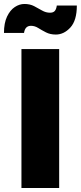

<svg xmlns="http://www.w3.org/2000/svg" viewBox="-40 -947 407 967"><path d="M68 -700H258V0H68ZM241 -773Q213 -773 191.5 -784Q170 -795 152.5 -806Q135 -817 116 -817Q86 -817 81 -781H-20Q-20 -831 -4.5 -863.5Q11 -896 34.5 -911.5Q58 -927 83 -927Q111 -927 132 -916Q153 -905 172 -894Q191 -883 212 -883Q229 -883 236.5 -892.5Q244 -902 246 -919H347Q347 -844 314.5 -808.5Q282 -773 241 -773Z"/></svg>

Font: Moderustic ExtraBold
Style: Regular
Weight: 800
Designer: Tural Alisoy
Foundry: TAFT Foundry
Version: Version 2.120